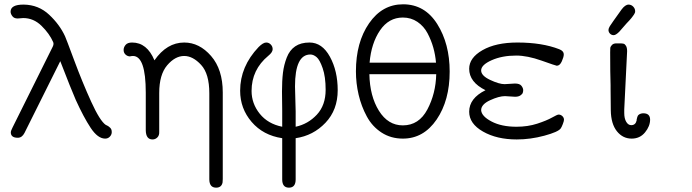

<svg xmlns="http://www.w3.org/2000/svg" viewBox="-20 -635 3189 885"><path d="M28.8 -581.1Q28.8 -614.3 89.8 -613.8Q157.7 -612.8 206.3 -567.4Q254.9 -522 279.8 -467.8Q283.7 -460 321.8 -357.4Q359.9 -254.9 400.4 -166Q440.9 -77.1 467.8 -59.1Q468.8 -59.1 473.4 -56.6Q478 -54.2 481 -52Q483.9 -49.8 487.5 -46.4Q491.2 -43 493.2 -38.1Q495.1 -33.2 495.1 -25.9Q495.1 -14.6 486.6 -5.4Q478 3.9 464.8 3.9Q430.7 3.9 397.9 -45.7Q365.2 -95.2 329.1 -174.8Q308.1 -222.7 257.8 -353Q252.9 -341.8 92.8 -22Q81.5 0 62 0Q29.8 0 29.8 -24.9Q29.8 -31.7 38.1 -47.9L223.1 -419.9Q229 -432.1 225.1 -440.9Q208 -480 171.4 -515.9Q134.8 -551.8 86.9 -551.8Q83 -551.8 74.5 -550.8Q65.9 -549.8 61 -549.8Q44.9 -549.8 36.9 -560.5Q28.8 -571.3 28.8 -581.1Z M549.8 -404.8Q549.8 -417 558.8 -428Q567.9 -439 588.9 -439Q657.7 -439 691.9 -356.9Q749 -439 829.1 -439Q898.9 -439 952.9 -377Q1006.8 -314.9 1006.8 -209V189.9Q1006.8 201.2 1005.9 206.1Q1001 230 976.1 230Q945.3 230 944.8 191.9V-205.1Q944.8 -294.9 907 -335.9Q869.1 -377 829.1 -377Q787.1 -377 750.5 -334Q713.9 -291 713.9 -206.1V-27.8Q714.8 -10.7 705.3 -1.5Q695.8 7.8 683.1 7.8Q652.3 7.8 651.9 -35.2V-208Q651.9 -377 592.8 -377Q589.8 -377 586.9 -376.5Q584 -376 582 -376L580.1 -375Q567.9 -375 558.8 -383.3Q549.8 -391.6 549.8 -404.8Z M1086.9 -216.8Q1086.9 -328.6 1171.9 -418Q1192.9 -439 1207 -439Q1219.2 -439 1228 -429.9Q1236.8 -420.9 1236.8 -408.2Q1236.8 -394 1216.8 -377.9Q1139.6 -314 1139.6 -215.8Q1139.6 -157.7 1177.2 -110.8Q1214.8 -64 1280.8 -50.8V-125Q1280.8 -140.1 1280.3 -169.2Q1279.8 -198.2 1279.8 -212.9Q1279.8 -262.7 1284.2 -299.3Q1288.6 -335.9 1301.8 -369.9Q1314.9 -403.8 1340.8 -421.4Q1366.7 -439 1406.7 -439Q1464.8 -439 1500.7 -373.5Q1536.6 -308.1 1536.6 -219.2Q1536.6 -128.4 1480.2 -69.1Q1423.8 -9.8 1342.8 2V191.9Q1342.8 230 1311.8 230Q1280.8 230 1280.8 191.9V2Q1192.9 -11.2 1139.9 -73Q1086.9 -134.8 1086.9 -216.8ZM1339.8 -236.8Q1339.8 -216.8 1341.3 -178.5Q1342.8 -140.1 1342.8 -121.1V-50.8Q1399.9 -63 1440.4 -106.4Q1481 -149.9 1481 -221.2Q1481 -281.2 1467.3 -320.6Q1453.6 -359.9 1439.2 -371.8Q1424.8 -383.8 1410.6 -383.8Q1339.8 -383.8 1339.8 -236.8Z M1620.6 -306.2Q1620.6 -439.9 1681.2 -527.6Q1741.7 -615.2 1837.9 -615.2Q1938 -615.2 1995.4 -524.2Q2052.7 -433.1 2052.7 -305.2Q2052.7 -172.4 1992.7 -84.2Q1932.6 3.9 1836.9 3.9Q1781.7 3.9 1738.8 -23.9Q1695.8 -51.8 1670.7 -98.4Q1645.5 -145 1633.1 -198Q1620.6 -251 1620.6 -306.2ZM1682.6 -293Q1684.6 -191.9 1726.6 -124.5Q1768.6 -57.1 1836.9 -57.1Q1911.1 -57.1 1950 -130.6Q1988.8 -204.1 1990.7 -293ZM1683.6 -346.2H1989.7Q1986.8 -381.3 1977.3 -415.3Q1967.8 -449.2 1950.7 -481.7Q1933.6 -514.2 1904.1 -534.2Q1874.5 -554.2 1836.9 -554.2Q1772 -554.2 1731.7 -495.1Q1691.4 -436 1683.6 -346.2Z M2142.6 -120.1Q2142.6 -182.1 2217.8 -219.2Q2142.6 -256.3 2142.6 -317.9Q2142.6 -368.7 2204.1 -403.8Q2265.6 -439 2364.7 -439Q2478.5 -439 2557.6 -408.2Q2578.6 -400.4 2578.6 -383.8Q2578.6 -372.6 2569.6 -352.3Q2560.5 -332 2546.4 -332Q2542.5 -332 2476.6 -355.5Q2410.6 -378.9 2359.4 -378.9Q2294.4 -378.9 2246.1 -357.4Q2197.8 -335.9 2197.8 -310.1Q2197.8 -286.1 2239.3 -266.6Q2280.8 -247.1 2305.7 -247.1Q2311.5 -247.1 2328.6 -248.5Q2345.7 -250 2353.5 -250Q2375.5 -250 2383.5 -239.5Q2391.6 -229 2391.6 -219.2Q2391.6 -213.4 2389.6 -207.3Q2387.7 -201.2 2378.7 -195.1Q2369.6 -189 2354.5 -189Q2347.7 -189 2331.5 -190.4Q2315.4 -191.9 2307.6 -191.9Q2279.8 -191.9 2238.8 -172.9Q2197.8 -153.8 2197.8 -127Q2199.7 -99.1 2245.6 -75Q2291.5 -50.8 2360.8 -50.8Q2412.6 -50.8 2456.1 -64.9Q2499.5 -79.1 2524.2 -93Q2548.8 -106.9 2554.7 -106.9Q2564.5 -106.9 2572 -99.9Q2579.6 -92.8 2579.6 -83Q2579.6 -77.1 2574.2 -63Q2568.8 -48.8 2564.5 -43Q2553.2 -26.9 2489 -9.5Q2424.8 7.8 2361.8 7.8Q2270 7.8 2206.3 -28.6Q2142.6 -64.9 2142.6 -120.1Z M2784.7 -497.1Q2784.7 -503.9 2791 -514.4Q2797.4 -524.9 2844.7 -590.8Q2861.8 -613.8 2877.4 -613.8Q2889.6 -613.8 2898.7 -604.5Q2907.7 -595.2 2907.7 -583Q2907.7 -580.1 2907.2 -578.1Q2906.7 -576.2 2905 -573Q2903.3 -569.8 2901.9 -567.4Q2900.4 -564.9 2897 -560.5Q2893.6 -556.2 2890.6 -552Q2887.7 -547.9 2881.1 -541Q2874.5 -534.2 2868.4 -527.6Q2862.3 -521 2853 -510Q2843.8 -499 2834.5 -488.8Q2818.4 -472.7 2808.3 -472.9Q2798.3 -473.1 2791.5 -480.2Q2784.7 -487.3 2784.7 -497.1ZM2792.5 -394Q2792.5 -407.2 2793 -413.6Q2793.5 -419.9 2800.5 -427.5Q2807.6 -435.1 2821.3 -435.1H2836.4Q2847.7 -435.1 2854 -433.6Q2860.4 -432.1 2865.5 -423.6Q2870.6 -415 2870.6 -398.9L2857.4 -130.9V-113.8Q2857.4 -88.9 2866.5 -73.5Q2875.5 -58.1 2889.6 -58.1Q2909.7 -58.1 2914.6 -80.1V-84Q2915.5 -86.9 2916 -89.4Q2916.5 -91.8 2917.5 -95.5Q2918.5 -99.1 2920.4 -102.1Q2922.4 -105 2926 -107.4Q2929.7 -109.9 2934.6 -111.3Q2939.5 -112.8 2945.3 -112.8Q2976.1 -112.8 2976.6 -84Q2976.6 -53.2 2953.1 -24.7Q2929.7 3.9 2891.6 3.9Q2850.6 3.9 2823.5 -30Q2796.4 -64 2795.4 -126L2794.4 -226.1V-242.2Q2792.5 -295.9 2792.5 -394Z"/></svg>

Font: CMU Typewriter Text
Style: Light
Weight: 200
Version: Version 0.7.0